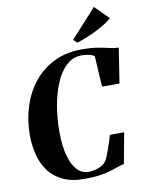

<svg xmlns="http://www.w3.org/2000/svg" viewBox="-105 -1061 858 1144"><g transform="rotate(-10 324.0 -489.0)"><path d="M312.5 10.5Q232.5 10.5 179 -16Q125.5 -42.5 94.2 -87.2Q63 -132 49.5 -187.5Q36 -243 36 -301.5Q36 -392 61.5 -473.2Q87 -554.5 137 -617.2Q187 -680 260.2 -716.2Q333.5 -752.5 428.5 -752.5Q487 -752.5 525.8 -745.8Q564.5 -739 593 -732Q621.5 -725 648.5 -724.5L615.5 -513H510L499 -698.5Q491 -705.5 478.8 -709.5Q466.5 -713.5 451.5 -715.5Q436.5 -717.5 420 -717.5Q369 -717.5 330 -681.5Q291 -645.5 264.8 -584Q238.5 -522.5 225.5 -445.8Q212.5 -369 213 -287Q213 -243.5 219.2 -197.8Q225.5 -152 240.5 -113.2Q255.5 -74.5 281.2 -50.5Q307 -26.5 346 -26.5Q365 -26.5 386.2 -32.2Q407.5 -38 426 -49.2Q444.5 -60.5 454 -77Q459 -85.5 466.2 -103.8Q473.5 -122 481.2 -144.2Q489 -166.5 495.8 -187.2Q502.5 -208 506 -222H592.5L558 -36Q542.5 -33.5 522.2 -26.2Q502 -19 474 -10.2Q446 -1.5 406.8 4.5Q367.5 10.5 312.5 10.5ZM411.5 -796 388.5 -817 544.5 -989 627 -906.5Q597.5 -881.5 560.2 -860.8Q523 -840 484.8 -824Q446.5 -808 411.5 -796Z"/></g></svg>

Font: Merriweather 120pt ExtraBold
Style: Italic
Weight: 800
Italic angle: -7.8°
Version: Version 2.101